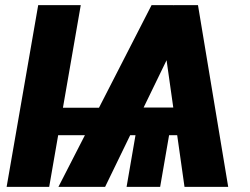

<svg xmlns="http://www.w3.org/2000/svg" viewBox="-20 -731 976 751"><path d="M467.3 -309.6 448.2 -202.1H149.4L168.5 -309.6ZM705.1 -647 391.1 0H208.5L572.8 -710.9H659.2ZM701.7 0 607.4 -666 661.1 -710.9H754.4L872.6 0ZM777.3 -310.5 758.3 -202.1H371.1L390.1 -310.5ZM650.4 -254.4 606.4 0H475.1L519 -254.4ZM295.9 -710.9 172.4 0H5.9L129.4 -710.9Z"/></svg>

Font: Roboto Black
Style: Italic
Weight: 900
Italic angle: -12°
Designer: Christian Robertson
Foundry: Google
Version: Version 3.0; 2020